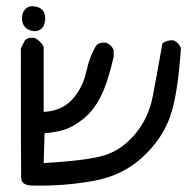

<svg xmlns="http://www.w3.org/2000/svg" viewBox="-20 -484 601 616"><path d="M88.9 111.3Q48.8 112.3 47.9 87.4Q46.9 62.5 46.9 -329.1L60.5 -355.5Q72.3 -365.2 91.8 -362.3Q110.4 -352.5 120.1 -334V-125Q177.7 -127.9 211.4 -164.6Q245.1 -201.2 256.8 -253.9Q268.6 -306.6 290 -339.8Q301.8 -349.6 321.3 -346.7Q337.9 -339.8 344.7 -323.2V-301.8Q326.2 -220.7 303.7 -175.3Q281.2 -129.9 247.1 -102.5Q212.9 -75.2 183.1 -66.9Q153.3 -58.6 123 -56.6L120.1 39.1Q261.7 31.2 316.9 13.7Q372.1 -3.9 414.6 -55.2Q457 -106.4 470.2 -175.3Q483.4 -244.1 501 -344.7Q515.6 -356.4 537.1 -354.5Q553.7 -346.7 560.5 -330.1Q550.8 -180.7 525.4 -108.9Q500 -37.1 436 21.5Q372.1 80.1 278.3 96.7Q184.6 113.3 88.9 111.3ZM89.8 -383.8Q67.4 -386.7 58.1 -399.9Q48.8 -413.1 50.8 -431.2Q52.7 -449.2 65.4 -458.5Q78.1 -467.8 98.6 -461.9Q119.1 -456.1 123.5 -437.5Q127.9 -418.9 120.1 -401.9Q112.3 -384.8 89.8 -383.8Z"/></svg>

Font: NaikaiFont
Style: Regular
Weight: 400
Version: Version 1.67